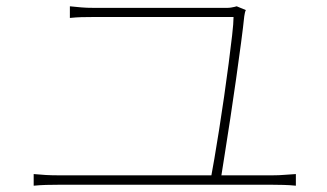

<svg xmlns="http://www.w3.org/2000/svg" viewBox="-20 -668 1040 610"><path d="M761 -636Q759 -632 758 -627Q757 -622 756 -616Q753 -586 746 -533Q739 -480 730 -416.5Q721 -353 711.5 -290.5Q702 -228 694 -178Q686 -128 682 -102H650Q654 -123 661 -163.5Q668 -204 676 -255Q684 -306 692 -361Q700 -416 706.5 -466.5Q713 -517 717.5 -556Q722 -595 722 -614Q693 -614 642.5 -614Q592 -614 533.5 -614Q475 -614 420.5 -614Q366 -614 327.5 -614Q289 -614 280 -614Q255 -614 238.5 -613.5Q222 -613 202 -611V-648Q222 -646 238.5 -644.5Q255 -643 279 -643Q287 -643 315 -643Q343 -643 384 -643Q425 -643 471.5 -643Q518 -643 563 -643Q608 -643 644.5 -643Q681 -643 701 -643Q708 -643 714 -644Q720 -645 724.5 -646Q729 -647 732 -648ZM87 -115Q107 -113 126 -112Q145 -111 164 -111H847Q866 -111 883.5 -112.5Q901 -114 920 -115V-78Q901 -80 880.5 -80.5Q860 -81 847 -81H164Q145 -81 126.5 -80.5Q108 -80 87 -78Z"/></svg>

Font: Noto Sans KR Thin
Style: Regular
Weight: 100
Designer: Ryoko NISHIZUKA 西塚涼子 (kana, bopomofo & ideographs); Paul D. Hunt (Latin, Greek & Cyrillic); Sandoll Communications 산돌커뮤니
Foundry: Adobe
Version: Version 2.004-H2;hotconv 1.0.118;makeotfexe 2.5.65603